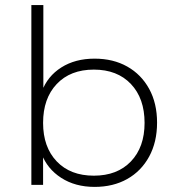

<svg xmlns="http://www.w3.org/2000/svg" viewBox="-20 -725 702 753"><path d="M351 8Q275 8 220 -27.5Q165 -63 143 -122H149V0H103V-705H150V-366H144Q166 -426 220.5 -460.5Q275 -495 351 -495Q424 -495 479 -464Q534 -433 565 -376.5Q596 -320 596 -244Q596 -168 565 -111Q534 -54 479 -23Q424 8 351 8ZM348 -36Q440 -36 493.5 -92Q547 -148 547 -243Q547 -339 493.5 -395.5Q440 -452 348 -452Q256 -452 202.5 -395.5Q149 -339 149 -243Q149 -148 202.5 -92Q256 -36 348 -36Z"/></svg>

Font: Nunito Sans 10pt SemiExpanded ExtraLight
Style: Regular
Weight: 250
Width: 6
Designer: Vernon Adams
Foundry: Vernon Adams
Version: Version 3.101;gftools[0.9.27]